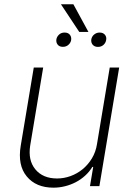

<svg xmlns="http://www.w3.org/2000/svg" viewBox="-20 -856 612 883"><path d="M75.3 -185.7 135.3 -545.5H178.6L119 -187.5Q108 -119.3 142.4 -77.4Q177.2 -35.2 242.5 -35.2Q274.1 -35.2 304.7 -46.3Q335.2 -57.5 360.3 -78.1Q385.3 -98.7 402.9 -128Q420.5 -157.3 426.1 -193.5L484.7 -545.5H528.1L437.1 0H393.8L408.7 -88.4H404.8Q391 -65.7 371.1 -47.8Q351.2 -29.8 327.8 -17.8Q304.3 -5.7 278.2 0.7Q252.1 7.1 225.9 7.1Q145.6 7.1 103 -44.7Q60.4 -96.2 75.3 -185.7ZM317.5 -836.3 386.7 -709.2H344.5L260.3 -836.3ZM399.9 -674.7Q400.9 -681.1 404.1 -686.8Q407.3 -692.5 412.3 -696.7Q417.3 -701 423.8 -703.7Q430.4 -706.3 437.9 -706.3Q454.2 -706.3 462.7 -696Q471.2 -685.7 468 -670.8Q465.6 -658 455.4 -649.1Q445.3 -640.3 430.4 -640.3Q422.2 -640.3 416 -643.1Q409.8 -646 405.9 -650.7Q402 -655.5 400.4 -661.8Q398.8 -668 399.9 -674.7ZM239.3 -675.1Q241.5 -687.5 251.6 -696.9Q261.7 -706.3 277 -706.3Q293 -706.3 301.1 -696.4Q309.3 -686.4 307.2 -671.5Q305 -659.1 294.7 -649.9Q284.4 -640.6 269.2 -640.6Q253.2 -640.6 245.2 -650.7Q237.2 -660.9 239.3 -675.1Z"/></svg>

Font: Inter P Extra Light
Style: Italic
Weight: 200
Italic angle: 9.39999°
Designer: Rasmus Andersson
Foundry: rsms
Version: Version 3.018;git-588b23468